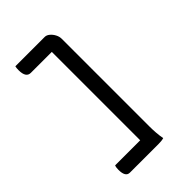

<svg xmlns="http://www.w3.org/2000/svg" viewBox="-266 -866 1132 1132"><g transform="rotate(-45 300.0 -299.5)"><path d="M88 -760H333Q348 -760 362.5 -748Q377 -736 386.5 -718Q396 -700 396 -682V47Q396 75 398 102Q400 129 405 156Q394 159 384 160Q374 161 361 161H122Q86 161 86 102Q86 93 87 84.5Q88 76 91 69H300V-668H125Q85 -668 85 -730Q85 -748 88 -760Z"/></g></svg>

Font: Recursive Mn Csl St
Style: Regular
Weight: 400
Monospace: yes
Version: Version 1.079;hotconv 1.0.112;makeotfexe 2.5.65598; ttfautoh